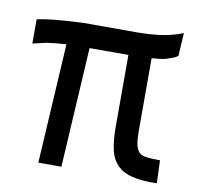

<svg xmlns="http://www.w3.org/2000/svg" viewBox="-65 -602 699 672"><g transform="rotate(10 284.0 -266.5)"><path d="M100 -421Q67 -417 64 -416L20 -406V-492Q47 -498 79 -501L128 -505L181 -508H378Q412 -508 447 -512Q494 -517 536 -534L531 -452Q523 -445 492 -435Q475 -430 440 -428V-165Q440 -141 444 -119Q449 -102 456 -95Q463 -87 478 -84Q499 -81 531 -81L534 0Q480 2 447 -7Q417 -13 395 -33Q373 -55 366 -86Q358 -120 358 -165V-425H220L195 1H113L138 -424Z"/></g></svg>

Font: Bellota Text
Style: Bold
Weight: 700
Designer: Kemie Guaida
Foundry: Kemie Guaida
Version: Version 4.001